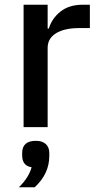

<svg xmlns="http://www.w3.org/2000/svg" viewBox="-20 -539 419 814"><path d="M80 0V-519H182V-418H187Q200 -461 236.5 -490Q273 -519 331 -519H361V-420H317Q253 -420 217.5 -398Q182 -376 182 -336V0ZM60 255Q102 214 114 170Q74 164 74 120V110Q74 58 132 58Q159 58 174 71.5Q189 85 189 110V122Q189 198 127 255Z"/></svg>

Font: Anuphan Medium
Style: Regular
Weight: 500
Designer: Mike Abbink, Paul van der Laan, Pieter van Rosmalen, Mint Tantisuwanna
Foundry: Bold Monday; Cadson Demak
Version: Version 3.002;hotconv 1.0.109;makeotfexe 2.5.65596